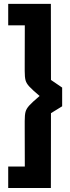

<svg xmlns="http://www.w3.org/2000/svg" viewBox="-20 -758 360 982"><path d="M297.9 -214.4 240.7 -179.2 240.2 203.6H22V93.8H106.9L106.4 -104V-138.7Q106.4 -170.4 110.6 -186Q114.7 -201.7 129.6 -218.3Q144.5 -234.9 182.6 -267.1Q144.5 -299.3 129.6 -315.7Q114.7 -332 110.6 -347.7Q106.4 -363.3 106.4 -395V-429.7L106.9 -628.4H22V-738.3H240.2L240.7 -349.1L297.9 -310.1Z"/></svg>

Font: SG Kara Bold
Style: Regular
Weight: 400
Designer: Damoon Khanjanzadeh
Version: Version 1.000